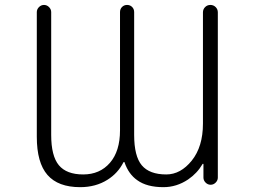

<svg xmlns="http://www.w3.org/2000/svg" viewBox="-20 -774 1040 782"><path d="M487.3 -112.3Q487.3 -114.3 485.4 -114.3Q483.4 -114.3 482.4 -112.3Q460 -68.4 418 -42Q370.1 -11.7 306.6 -11.7Q216.8 -11.7 173.3 -61.5Q129.9 -111.3 129.9 -216.8V-724.6Q129.9 -736.3 138.7 -745.1Q147.5 -753.9 159.2 -753.9Q170.9 -753.9 179.7 -745.1Q188.5 -736.3 188.5 -724.6V-224.6Q188.5 -138.7 219.7 -101.1Q251 -63.5 318.8 -63.5Q386.7 -63.5 427.7 -110.8Q468.8 -158.2 468.8 -243.2V-724.6Q468.8 -737.3 477.1 -745.6Q485.4 -753.9 497.6 -753.9Q509.8 -753.9 518.1 -745.6Q526.4 -737.3 526.4 -724.6V-224.6Q526.4 -137.7 557.6 -100.6Q588.9 -63.5 657.2 -63.5Q715.8 -63.5 761.2 -120.1Q806.6 -176.8 806.6 -270.5V-723.6Q806.6 -736.3 815.4 -745.1Q824.2 -753.9 836.9 -753.9Q849.6 -753.9 858.4 -745.1Q867.2 -736.3 867.2 -723.6V-50.8Q867.2 -39.1 858.4 -30.3Q849.6 -21.5 837.9 -21.5Q826.2 -21.5 817.4 -30.3Q808.6 -39.1 808.6 -50.8V-105.5Q808.6 -106.4 807.1 -106.9Q805.7 -107.4 804.7 -105.5Q783.2 -68.4 746.1 -43Q699.2 -11.7 645.5 -11.7Q578.1 -11.7 539.1 -40Q503.9 -64.5 487.3 -112.3Z"/></svg>

Font: Rounded Mgen+ 2m light
Style: Regular
Weight: 200
Designer: [Source Han Sans]
Ryoko NISHIZUKA  (kana & ideographs); Paul D. Hunt (Latin, Greek & Cyrillic); Wenlong ZHANG  (bopomofo
Version: Version 1.059.20150602